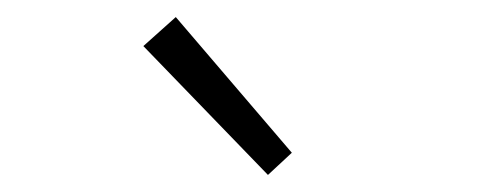

<svg xmlns="http://www.w3.org/2000/svg" viewBox="-20 -779 576 225"><path d="M294 -574 148 -725 186 -759 322 -600Z"/></svg>

Font: Assistant ExtraLight Light
Style: Regular
Weight: 300
Version: Version 3.000